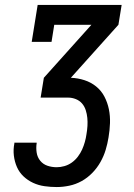

<svg xmlns="http://www.w3.org/2000/svg" viewBox="-20 -755 540 775"><path d="M209 0Q184 0 159.5 -3.5Q135 -7 113.5 -17Q92 -27 75 -43Q58 -59 48.5 -80.5Q39 -102 36 -126.5Q33 -151 38 -176Q38 -176 38 -177Q38 -178 38 -179H128Q128 -178 128 -178Q128 -178 128 -177Q125 -158 128 -139Q131 -120 142.5 -106Q154 -92 171.5 -86Q189 -80 209 -80Q224 -80 240 -84.5Q256 -89 270 -99Q284 -109 294.5 -123Q305 -137 311.5 -151.5Q318 -166 322.5 -182Q327 -198 329 -213Q332 -230 333 -246.5Q334 -263 332.5 -279Q331 -295 326 -310.5Q321 -326 311 -337.5Q301 -349 286 -355Q271 -361 255 -361H144L157 -441L349 -655H199L188 -586H108L132 -735H471L458 -655L266 -441Q294 -440 320.5 -431.5Q347 -423 368 -406Q389 -389 401.5 -365Q414 -341 419.5 -314Q425 -287 424 -258Q423 -229 418 -200Q414 -175 406.5 -150Q399 -125 385.5 -101Q372 -77 352.5 -57Q333 -37 309.5 -24Q286 -11 260 -5.5Q234 0 209 0Z"/></svg>

Font: Iosevka Curly Slab MdObl
Style: Regular
Weight: 500
Italic angle: -9°
Monospace: yes
Designer: Belleve Invis
Foundry: Belleve Invis
Version: Version 11.0.0; ttfautohint (v1.8.3)